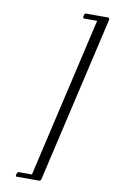

<svg xmlns="http://www.w3.org/2000/svg" viewBox="-100 -768 607 1024"><g transform="rotate(10 203.5 -255.5)"><path d="M74.2 179.2Q74.2 179.2 145 179.2L345.2 -688H274.4Q266.1 -688 269.5 -702.1Q272.5 -715.8 278.3 -715.8H398.9Q406.7 -715.8 406.7 -707.5Q406.7 -704.6 406.2 -701.2L199.2 195.3Q196.8 205.1 186.5 205.1H65.9Q62 205.1 62 199.2Q62 196.3 63 192.4Q65.9 179.2 74.2 179.2Z"/></g></svg>

Font: Caudex
Style: Italic
Weight: 400
Italic angle: -13°
Version: Version 1.04